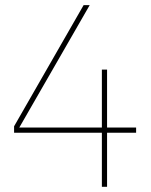

<svg xmlns="http://www.w3.org/2000/svg" viewBox="-20 -719 583 739"><path d="M372.1 -228V-451.2H392.1V-228H503.9V-208H392.1V0H372.1V-208H34.2V-232.9L301.8 -699.2H325.2L54.2 -228Z"/></svg>

Font: Montserrat
Style: Thin
Weight: 250
Designer: Julieta Ulanovsky
Foundry: Julieta Ulanovsky
Version: Version 1.000;PS 002.000;hotconv 1.0.70;makeotf.lib2.5.58329